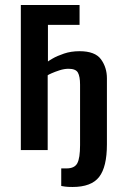

<svg xmlns="http://www.w3.org/2000/svg" viewBox="-20 -598 497 765"><path d="M269 147Q250 147 239.5 145.5Q229 144 224 143V73H245Q277 73 288 52.5Q299 32 299 -20V-261Q299 -293 290.5 -308.5Q282 -324 253 -324Q236 -324 217.5 -318Q199 -312 185.5 -306Q172 -300 170 -298V0H63V-578H297V-499H171V-353Q173 -355 190 -365Q207 -375 235 -384.5Q263 -394 297 -394Q359 -394 382.5 -361.5Q406 -329 406 -286V-23Q406 67 375 107Q344 147 269 147Z"/></svg>

Font: Oswald
Style: Regular
Weight: 400
Designer: Vernon Adams
Foundry: Vernon Adams
Version: Version 4.103; ttfautohint (v1.8.3)